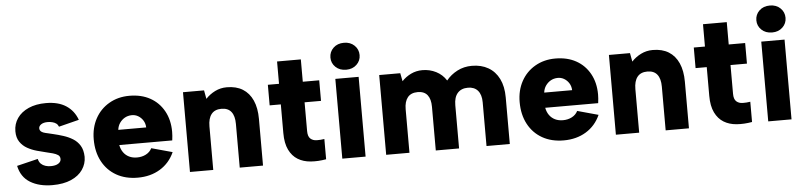

<svg xmlns="http://www.w3.org/2000/svg" viewBox="-44 -956 5038 1199"><g transform="rotate(-5 2475.0 -356.5)"><path d="M166 -164Q171 -144 182.5 -133Q194 -122 210 -117Q226 -112 243 -112Q274 -112 291 -123Q308 -134 308 -151Q308 -168 295.5 -176.5Q283 -185 263 -190.5Q243 -196 221 -201Q196 -207 165 -215.5Q134 -224 106 -239.5Q78 -255 60 -281.5Q42 -308 42 -348Q42 -394 67 -430Q92 -466 138 -486.5Q184 -507 247 -507Q324 -507 373 -475Q422 -443 443 -385L316 -353Q311 -366 301 -373.5Q291 -381 276.5 -384.5Q262 -388 248 -388Q222 -388 207 -378Q192 -368 192 -353Q192 -343 198.5 -336Q205 -329 216.5 -325Q228 -321 243.5 -318Q259 -315 277 -310Q307 -303 338.5 -293Q370 -283 397 -266.5Q424 -250 441 -222.5Q458 -195 459 -152Q459 -108 434 -71.5Q409 -35 361 -14Q313 7 244 7Q161 7 105 -27Q49 -61 34 -132Z M779 7Q702 7 645 -25.5Q588 -58 556.5 -117Q525 -176 525 -255Q525 -328 556 -385Q587 -442 643 -474.5Q699 -507 770 -507Q845 -507 900 -476.5Q955 -446 986 -390Q1017 -334 1017 -260Q1017 -248 1016 -235Q1015 -222 1013 -206H681Q686 -179 700 -159.5Q714 -140 735.5 -129.5Q757 -119 785 -119Q816 -119 841 -132Q866 -145 878 -169L1009 -133Q979 -66 919 -29.5Q859 7 779 7ZM858 -301Q857 -326 845 -345Q833 -364 814 -375Q795 -386 772 -385Q749 -384 730.5 -373.5Q712 -363 699 -344.5Q686 -326 683 -301Z M1106 -500H1238L1248 -446Q1273 -473 1307 -490Q1341 -507 1381 -507Q1440 -507 1480.5 -482Q1521 -457 1542.5 -409Q1564 -361 1564 -292V0H1418V-274Q1418 -324 1397.5 -350Q1377 -376 1336 -376Q1294 -376 1273 -349.5Q1252 -323 1252 -273V0H1106Z M1708 -500V-640H1857V-500H1960V-371H1857V-191Q1857 -157 1872.5 -143Q1888 -129 1912 -128.5Q1936 -128 1960 -132V-5Q1909 4 1863 0.5Q1817 -3 1782.5 -24Q1748 -45 1728 -86Q1708 -127 1708 -191V-371H1638V-500Z M2061 -500H2207V0H2061ZM2134 -551Q2093 -551 2067.5 -575.5Q2042 -600 2042 -635Q2042 -671 2067.5 -695.5Q2093 -720 2134 -720Q2174 -720 2199.5 -695.5Q2225 -671 2225 -635Q2225 -600 2199.5 -575.5Q2174 -551 2134 -551Z M2336 -500H2468L2478 -449Q2502 -475 2535 -491Q2568 -507 2607 -507Q2653 -507 2692.5 -487Q2732 -467 2756 -429Q2784 -464 2825.5 -485.5Q2867 -507 2917 -507Q2976 -507 3019.5 -482Q3063 -457 3087 -409Q3111 -361 3111 -292V0H2965V-274Q2965 -322 2943 -347.5Q2921 -373 2881 -373Q2839 -373 2816 -347Q2793 -321 2793 -271V0H2647V-274Q2647 -322 2627 -347.5Q2607 -373 2566 -373Q2524 -373 2503 -347Q2482 -321 2482 -273V0H2336Z M3449 7Q3372 7 3315 -25.5Q3258 -58 3226.5 -117Q3195 -176 3195 -255Q3195 -328 3226 -385Q3257 -442 3313 -474.5Q3369 -507 3440 -507Q3515 -507 3570 -476.5Q3625 -446 3656 -390Q3687 -334 3687 -260Q3687 -248 3686 -235Q3685 -222 3683 -206H3351Q3356 -179 3370 -159.5Q3384 -140 3405.5 -129.5Q3427 -119 3455 -119Q3486 -119 3511 -132Q3536 -145 3548 -169L3679 -133Q3649 -66 3589 -29.5Q3529 7 3449 7ZM3528 -301Q3527 -326 3515 -345Q3503 -364 3484 -375Q3465 -386 3442 -385Q3419 -384 3400.5 -373.5Q3382 -363 3369 -344.5Q3356 -326 3353 -301Z M3776 -500H3908L3918 -446Q3943 -473 3977 -490Q4011 -507 4051 -507Q4110 -507 4150.5 -482Q4191 -457 4212.5 -409Q4234 -361 4234 -292V0H4088V-274Q4088 -324 4067.5 -350Q4047 -376 4006 -376Q3964 -376 3943 -349.5Q3922 -323 3922 -273V0H3776Z M4378 -500V-640H4527V-500H4630V-371H4527V-191Q4527 -157 4542.5 -143Q4558 -129 4582 -128.5Q4606 -128 4630 -132V-5Q4579 4 4533 0.5Q4487 -3 4452.5 -24Q4418 -45 4398 -86Q4378 -127 4378 -191V-371H4308V-500Z M4731 -500H4877V0H4731ZM4804 -551Q4763 -551 4737.5 -575.5Q4712 -600 4712 -635Q4712 -671 4737.5 -695.5Q4763 -720 4804 -720Q4844 -720 4869.5 -695.5Q4895 -671 4895 -635Q4895 -600 4869.5 -575.5Q4844 -551 4804 -551Z"/></g></svg>

Font: Albert Sans ExtraBold
Style: Regular
Weight: 800
Designer: Andreas Rasmussen
Foundry: a.Foundry
Version: Version 1.025